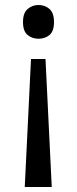

<svg xmlns="http://www.w3.org/2000/svg" viewBox="-20 -566 309 768"><path d="M196 -478Q196 -441 178 -426Q160 -411 134 -411Q109 -411 90.5 -426Q72 -441 72 -478Q72 -514 90.5 -530Q109 -546 134 -546Q160 -546 178 -530Q196 -514 196 -478ZM104 -330H162L187 182H79Z"/></svg>

Font: Noto Sans Mongolian
Style: Regular
Weight: 400
Designer: Monotype Design Team
Foundry: Monotype Imaging Inc.
Version: Version 3.001; ttfautohint (v1.8.4.7-5d5b)